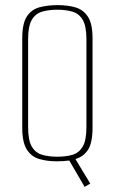

<svg xmlns="http://www.w3.org/2000/svg" viewBox="-20 -619 449 751"><path d="M311 112 251 9Q240 10 228.5 11Q217 12 203 12Q164 12 133.5 3Q103 -6 85 -34Q67 -62 67 -120V-469Q67 -527 85 -554.5Q103 -582 134.5 -590.5Q166 -599 205 -599Q245 -599 275.5 -590Q306 -581 324 -553.5Q342 -526 342 -469V-120Q342 -61 324.5 -33.5Q307 -6 275 3L333 99ZM204 -6Q238 -6 263.5 -13.5Q289 -21 303.5 -45.5Q318 -70 318 -121V-466Q318 -517 303.5 -541.5Q289 -566 263 -573.5Q237 -581 204 -581Q171 -581 145 -573.5Q119 -566 104.5 -541.5Q90 -517 90 -466V-121Q90 -70 104.5 -45.5Q119 -21 145 -13.5Q171 -6 204 -6Z"/></svg>

Font: Alumni Sans Thin
Style: Regular
Weight: 100
Designer: Robert E. Leuschke
Foundry: Robert E. Leuschke
Version: Version 1.018